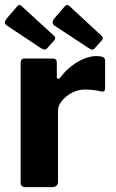

<svg xmlns="http://www.w3.org/2000/svg" viewBox="-30 -771 476 791"><path d="M76 0Q65 0 60 -5Q55 -10 55 -20V-511Q55 -530 71 -530H188Q204 -530 204 -513V-454Q204 -448 208.5 -446.5Q213 -445 218 -451Q238 -478 263.5 -498Q289 -518 316 -529Q343 -540 367 -540Q403 -540 403 -523V-407Q403 -391 388 -394Q370 -399 351 -400.5Q332 -402 318 -402Q300 -402 280.5 -395Q261 -388 245 -375Q229 -362 219 -347Q209 -332 209 -315V-23Q209 0 183 0H76ZM40 -744Q49 -756 59 -746L193 -623Q203 -614 191 -602L165 -573Q159 -566 153.5 -566.5Q148 -567 138 -573L1 -664Q-10 -671 -10 -678Q-10 -685 -3 -694ZM236 -744Q245 -756 256 -746L389 -623Q399 -614 387 -602L361 -573Q355 -566 349.5 -566.5Q344 -567 335 -573L197 -664Q186 -671 186.5 -678Q187 -685 193 -694Z"/></svg>

Font: Libre Franklin
Style: Bold
Weight: 700
Designer: Pablo Impallari, Rodrigo Fuenzalida, Nhung Nguyen
Foundry: Impallari Type
Version: Version 3.000